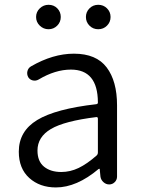

<svg xmlns="http://www.w3.org/2000/svg" viewBox="-20 -781 599 813"><path d="M216.8 12.7Q148.4 12.7 104 -27.3Q59.6 -67.4 59.6 -138.7Q59.6 -225.6 137.7 -272.9Q215.8 -320.3 387.7 -339.8Q395.5 -340.8 394.5 -348.6Q393.6 -486.3 280.3 -486.3Q213.9 -486.3 143.6 -444.3Q131.8 -437.5 119.1 -440.4Q106.4 -443.4 99.6 -454.1Q92.8 -466.8 96.2 -480Q99.6 -493.2 111.3 -500Q204.1 -553.7 293 -553.7Q387.7 -553.7 431.6 -495.6Q475.6 -437.5 475.6 -335V-33.2Q475.6 -19.5 465.8 -9.8Q456.1 0 442.4 0Q428.7 0 418 -9.8Q407.2 -19.5 405.3 -33.2L402.3 -64.5Q402.3 -66.4 400.9 -66.4Q399.4 -66.4 397.5 -65.4Q304.7 12.7 216.8 12.7ZM239.3 -52.7Q277.3 -52.7 313 -69.8Q348.6 -86.9 389.6 -123Q394.5 -127.9 394.5 -135.7V-278.3Q394.5 -286.1 387.7 -285.2Q252.9 -268.6 195.8 -234.9Q138.7 -201.2 138.7 -143.6Q138.7 -97.7 166.5 -75.2Q194.3 -52.7 239.3 -52.7ZM185.5 -657.2Q164.1 -657.2 148.4 -672.4Q132.8 -687.5 132.8 -709Q132.8 -730.5 148.4 -745.6Q164.1 -760.7 185.5 -760.7Q208 -760.7 222.7 -745.6Q237.3 -730.5 237.3 -709Q237.3 -687.5 222.2 -672.4Q207 -657.2 185.5 -657.2ZM343.8 -709Q343.8 -730.5 358.9 -745.6Q374 -760.7 396 -760.7Q418 -760.7 433.1 -745.6Q448.2 -730.5 448.2 -709Q448.2 -687.5 433.1 -672.4Q418 -657.2 396 -657.2Q374 -657.2 358.9 -672.4Q343.8 -687.5 343.8 -709Z"/></svg>

Font: Gen Jyuu Gothic Normal
Style: Regular
Weight: 300
Designer: [Source Han Sans]
Ryoko NISHIZUKA  (kana & ideographs); Paul D. Hunt (Latin, Greek & Cyrillic); Wenlong ZHANG  (bopomofo
Version: Version 1.002.20150607